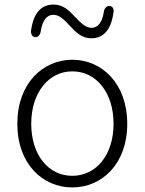

<svg xmlns="http://www.w3.org/2000/svg" viewBox="-20 -809 634 842"><path d="M128 -473C84 -425 56 -355 56 -266C56 -89 168 13 297 13C426 13 538 -89 538 -266C538 -355 510 -425 466 -473C422 -521 362 -547 297 -547C233 -547 172 -521 128 -473ZM168 -432C200 -473 245 -496 297 -496C350 -496 395 -473 427 -432C459 -392 478 -335 478 -266C478 -130 402 -38 297 -38C192 -38 117 -130 117 -266C117 -335 136 -392 168 -432ZM289 -693C313 -667 340 -641 380 -641C445 -641 470 -695 478 -756C480 -770 474 -782 460 -783C446 -784 436 -769 435 -755C429 -715 411 -687 382 -687C352 -687 331 -713 306 -738C282 -764 256 -789 215 -789C150 -789 124 -736 116 -674C115 -660 121 -647 135 -646C149 -645 158 -660 159 -674C166 -716 183 -744 214 -744C244 -744 265 -718 289 -693Z"/></svg>

Font: GenSenRounded2 TW L
Style: Regular
Weight: 300
Version: Version 2.100;PS 2.1;hotconv 16.6.51;makeotf.lib2.5.65220 DE